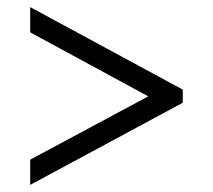

<svg xmlns="http://www.w3.org/2000/svg" viewBox="-20 -628 599 540"><path d="M65 -108 494 -339V-376L65 -608V-537L397 -357L65 -179Z"/></svg>

Font: Noto Serif Vithkuqi Medium
Style: Regular
Weight: 500
Version: Version 1.005